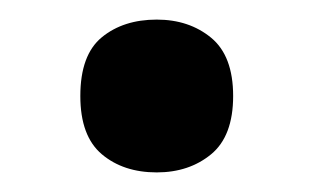

<svg xmlns="http://www.w3.org/2000/svg" viewBox="-20 -407 320 196"><path d="M62 -309Q62 -351 84 -369Q106 -387 140 -387Q173 -387 195.5 -368.5Q218 -350 218 -309Q218 -268 195.5 -249.5Q173 -231 140 -231Q106 -231 84 -249.5Q62 -268 62 -309Z"/></svg>

Font: Noto Sans Khmer UI ExtraCondensed SemiBold
Style: Regular
Weight: 600
Width: 2
Designer: Danh Hong and the Monotype Design Team
Foundry: Monotype Imaging Inc.
Version: Version 2.002; ttfautohint (v1.8.4.7-5d5b)